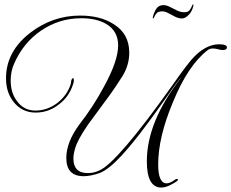

<svg xmlns="http://www.w3.org/2000/svg" viewBox="-20 -763 1040 863"><path d="M705 80Q640 80 640 -38Q640 -217 795 -415Q790 -411 774 -390Q758 -369 732 -331Q712 -303 681 -259.5Q650 -216 607 -160Q579 -124 558.5 -100Q538 -76 526 -63Q469 -2 430 14Q388 29 356 29Q278 29 278 -53Q278 -124 337 -204Q369 -245 396.5 -287.5Q424 -330 447 -373Q511 -489 511 -559Q511 -623 458 -655Q414 -681 345 -681Q246 -681 164 -625Q85 -571 44 -478Q28 -443 28 -401Q28 -346 56 -309Q87 -266 139 -266Q193 -266 239 -301Q284 -337 299 -389V-390Q299 -401 302.5 -406.5Q306 -412 308 -412Q312 -412 312 -401Q312 -394 309 -386Q291 -328 245 -294Q199 -257 140 -257Q79 -257 41 -305Q7 -348 7 -411Q7 -531 115 -615Q216 -693 340 -693Q431 -693 490 -655Q561 -612 561 -526Q561 -470 530 -420Q516 -398 495.5 -367.5Q475 -337 447 -300Q375 -202 375 -202Q329 -135 318 -97Q314 -84 312 -72.5Q310 -61 310 -50Q310 15 375 15Q402 15 427 3Q507 -32 753 -377Q767 -397 788 -426.5Q809 -456 839 -493Q871 -530 902.5 -547Q934 -564 964 -564Q1000 -564 1000 -550Q1000 -538 980 -538Q972 -538 959 -542Q946 -545 938 -545Q922 -545 914 -538Q825 -470 757 -303Q691 -146 691 -24Q691 61 729 61Q741 61 757 51Q765 46 768.5 43.5Q772 41 772 41Q780 41 780 45Q780 50 758 62Q728 80 705 80ZM668 -680Q666 -680 667 -687Q672 -707 682.5 -723.5Q693 -740 715 -740Q728 -740 743.5 -732Q759 -724 775.5 -716Q792 -708 808 -708Q825 -708 832 -717Q839 -726 842 -734.5Q845 -743 848 -743Q850 -743 849.5 -739Q849 -735 848 -733Q843 -711 827.5 -695.5Q812 -680 798 -680Q783 -680 767 -688Q751 -696 736.5 -704Q722 -712 709 -712Q692 -712 684.5 -704Q677 -696 674 -688Q671 -680 668 -680Z"/></svg>

Font: Imperial Script
Style: Regular
Weight: 400
Designer: Robert E. Leuschke
Foundry: Robert E. Leuschke
Version: Version 1.010; ttfautohint (v1.8.3)